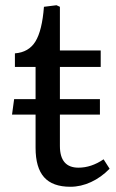

<svg xmlns="http://www.w3.org/2000/svg" viewBox="-20 -700 444 734"><path d="M249 14Q181 14 148.5 -22.5Q116 -59 116 -135V-262H26L34 -321H116V-444H37V-496Q90 -500 115.5 -541.5Q141 -583 148 -674L196 -680L209 -674V-507H365V-444H209V-321H362V-262H209V-142Q209 -59 280 -59Q329 -59 376 -91L399 -55Q367 -22 328 -4Q289 14 249 14Z"/></svg>

Font: Literata 12pt
Style: Regular
Weight: 400
Designer: Latin by Veronika Burian and Jose Scaglione. Greek by Irene Vlachou. Cyrillic by Vera Evstafieva.
Foundry: TypeTogether
Version: Version 3.002